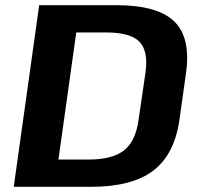

<svg xmlns="http://www.w3.org/2000/svg" viewBox="-20 -720 770 740"><path d="M131 -700H429Q587 -700 651.5 -637.5Q716 -575 697 -439L672 -261Q653 -125 571 -62.5Q489 0 331 0H33ZM172 -105H320Q413 -105 458 -140.5Q503 -176 514 -258L541 -442Q552 -524 517 -559.5Q482 -595 388 -595H240L285 -674L194 -25Z"/></svg>

Font: Pathway Extreme 28pt
Style: Bold Italic
Weight: 700
Italic angle: -8°
Designer: Eduardo Rodriguez Tunni
Foundry: Eduardo Rodriguez Tunni
Version: Version 1.001;gftools[0.9.26]